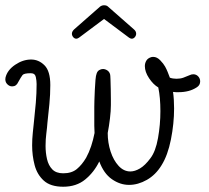

<svg xmlns="http://www.w3.org/2000/svg" viewBox="-61 -692 794 729"><path d="M179 17Q131 17 105.5 -6Q80 -29 70.5 -65Q61 -101 61 -140Q61 -164 63.5 -187.5Q66 -211 68 -231Q72 -266 75 -302Q78 -338 78 -373Q78 -385 75 -399.5Q72 -414 56 -414Q30 -414 24.5 -407Q19 -400 8 -380Q1 -364 -15 -364Q-26 -364 -34.5 -373.5Q-43 -383 -40 -398Q-33 -426 -3.5 -446Q26 -466 57 -466Q86 -466 108 -444Q130 -422 130 -369Q130 -333 126.5 -297Q123 -261 119 -225Q118 -209 115 -186Q112 -163 112 -138Q112 -112 117.5 -88Q123 -64 137.5 -49Q152 -34 179 -34Q211 -34 230.5 -50Q250 -66 266 -93Q277 -113 285 -137Q293 -161 298 -187Q297 -201 297 -214.5Q297 -228 297 -241V-287Q297 -294 297.5 -311.5Q298 -329 299 -350Q300 -371 301.5 -388.5Q303 -406 306 -413Q309 -422 316 -426Q323 -430 330 -430Q338 -430 346 -425Q354 -420 357 -410Q358 -407 358.5 -390.5Q359 -374 359.5 -353Q360 -332 360 -314.5Q360 -297 360 -293Q360 -271 356.5 -242Q353 -213 348 -187Q348 -150 359 -116.5Q370 -83 389.5 -62Q409 -41 434 -41Q451 -41 470.5 -52.5Q490 -64 510 -91Q530 -117 539 -168Q548 -219 548 -270Q548 -322 540 -360Q521 -371 505 -395Q489 -419 489 -441Q489 -452 494.5 -461.5Q500 -471 513 -475Q516 -476 521 -476Q535 -476 547.5 -463Q560 -450 566 -439Q571 -430 575.5 -419Q580 -408 584 -397Q595 -393 609 -393Q624 -393 635 -397Q646 -401 660 -407Q666 -410 673 -410Q684 -410 691.5 -402Q699 -394 699 -383Q699 -369 687 -361Q672 -351 654.5 -346.5Q637 -342 618 -342Q613 -342 607 -342Q601 -342 596 -343Q598 -329 599 -313Q600 -297 600 -280Q600 -223 588 -162.5Q576 -102 552 -64Q530 -28 496.5 -9Q463 10 429 10Q395 10 364 -11.5Q333 -33 316 -79Q296 -38 262.5 -10.5Q229 17 179 17ZM229 -545Q222 -545 217 -551Q212 -557 212 -564Q212 -572 220 -580L319 -667Q326 -672 334 -672Q344 -672 349 -667L448 -580Q456 -573 456 -564Q456 -557 451 -551Q446 -545 439 -545Q435 -545 429 -549L334 -620L239 -549Q233 -545 229 -545Z"/></svg>

Font: Twinkle Star
Style: Regular
Weight: 400
Designer: Robert E. Leuschke
Foundry: Robert E. Leuschke
Version: Version 2.010; ttfautohint (v1.8.3)